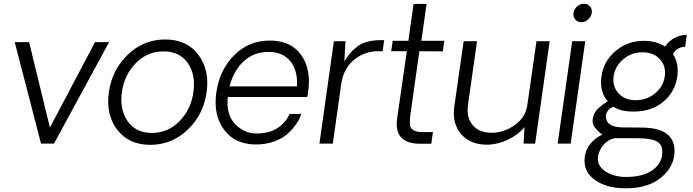

<svg xmlns="http://www.w3.org/2000/svg" viewBox="-20 -771 3722 1031"><path d="M565.9 -544.9 270 0H200.2L59.1 -544.9H136.2L248 -85.9L490.2 -544.9Z M786.6 6.8Q671.4 6.8 609.4 -74.5Q547.4 -155.8 564.5 -275.9Q581.5 -396 666.5 -477.5Q751.5 -559.1 866.7 -559.1Q982.9 -559.1 1044.7 -477.5Q1106.4 -396 1089.6 -275.9Q1072.8 -155.8 987.8 -74.5Q902.8 6.8 786.6 6.8ZM1018.6 -275.9Q1031.7 -370.1 988.3 -432.6Q944.8 -495.1 857.4 -495.1Q771.5 -495.1 709.5 -432.1Q647.5 -369.1 634.5 -276.1Q621.6 -183.1 665.5 -120.1Q709.5 -57.1 795.7 -57.1Q881.8 -57.1 943.6 -120.1Q1005.4 -183.1 1018.6 -275.9Z M1634.8 -277.8Q1632.8 -258.8 1629.4 -250H1203.6Q1192.4 -159.2 1240.5 -107.2Q1288.6 -55.2 1354.5 -54.2Q1423.3 -53.2 1469 -82.5Q1514.6 -111.8 1534.7 -159.2H1597.7Q1590.8 -135.3 1573.7 -109.1Q1556.6 -83 1528.1 -55.9Q1499.5 -28.8 1454.1 -12Q1408.7 4.9 1353.5 4.9Q1239.7 3.9 1182.1 -75.9Q1124.5 -155.8 1141.6 -273.9Q1158.7 -395 1237.1 -474.1Q1315.4 -553.2 1429.7 -553.2Q1541.5 -553.2 1596.7 -476.6Q1651.9 -399.9 1634.8 -277.8ZM1421.4 -492.2Q1342.3 -492.2 1288.3 -441.7Q1234.4 -391.1 1212.4 -307.1H1574.7Q1579.6 -391.1 1539.6 -441.7Q1499.5 -492.2 1421.4 -492.2Z M2043 -555.2 2034.2 -495.1Q1951.2 -502.9 1887.7 -455.1Q1824.2 -407.2 1812 -317.9L1767.1 0H1695.3L1772.9 -549.8H1835L1829.1 -440.9Q1844.2 -465.8 1858.6 -483.4Q1873 -501 1897.7 -520.5Q1922.4 -540 1959.2 -548.6Q1996.1 -557.1 2043 -555.2Z M2237.8 1Q2092.8 1 2112.8 -136.2L2164.6 -496.1H2080.6L2088.9 -551.8H2172.9L2200.7 -750H2270.5L2242.7 -551.8H2365.7L2357.9 -495.1L2231.9 -496.1L2182.6 -146Q2180.7 -123 2180.7 -104.5Q2180.7 -85.9 2196.8 -74Q2212.9 -62 2246.6 -62H2304.7L2295.9 1Z M2931.6 -549.8 2853.5 0H2791.5L2796.4 -87.9Q2761.2 -45.9 2705.3 -20Q2649.4 5.9 2594.7 5.9Q2504.9 5.9 2455.8 -51.5Q2406.7 -108.9 2419.4 -198.2L2469.7 -549.8H2541.5L2492.7 -206.1Q2483.9 -140.1 2518.3 -99.1Q2552.7 -58.1 2618.7 -58.1Q2687.5 -58.1 2745.1 -100.1Q2802.7 -142.1 2811.5 -206.1L2860.8 -549.8Z M3059.6 -702.1Q3062.5 -722.2 3079.1 -736.6Q3095.7 -751 3115.5 -751Q3135.3 -751 3147.9 -736.6Q3160.6 -722.2 3157.7 -702.1Q3154.8 -681.2 3138.2 -666.5Q3121.6 -651.9 3101.6 -651.9Q3081.5 -651.9 3069.1 -666.5Q3056.6 -681.2 3059.6 -702.1ZM3052.7 -549.8H3122.6L3044.4 0H2974.6Z M3339.8 240.2Q3235.8 240.2 3172.9 194.1Q3109.9 147.9 3120.1 70.8Q3125 32.7 3149.9 1.5Q3174.8 -29.8 3213.9 -47.9Q3211.9 -49.8 3201.4 -58.3Q3190.9 -66.9 3186 -72.5Q3181.2 -78.1 3173.6 -87.6Q3166 -97.2 3163.6 -108.6Q3161.1 -120.1 3163.1 -132.8Q3167 -162.6 3187 -183.3Q3207 -204.1 3243.2 -227.1Q3198.2 -277.8 3210 -361.8Q3221.2 -442.9 3285.6 -497.3Q3350.1 -551.8 3438 -551.8Q3501 -551.8 3552.2 -521Q3568.4 -548.8 3600.6 -566.4Q3632.8 -584 3668 -584L3659.2 -520Q3638.2 -520 3619.6 -509Q3601.1 -498 3594.2 -480Q3626.5 -428.2 3617.2 -361.8Q3605 -276.9 3541.5 -224.4Q3478 -171.9 3383.8 -171.9Q3308.6 -171.9 3274.9 -198.2Q3253.9 -190.4 3242.4 -173.8Q3231 -157.2 3233.9 -139.2Q3239.7 -88.4 3320.8 -86.9L3430.2 -85.9Q3599.1 -84 3602.1 36.1Q3604 118.2 3533.9 179.2Q3463.9 240.2 3339.8 240.2ZM3549.8 -361.8Q3557.6 -416 3523.4 -453.1Q3489.3 -490.2 3429.2 -490.2Q3371.1 -490.2 3327.1 -453.1Q3283.2 -416 3275.1 -362.1Q3267.1 -308.1 3301 -270.5Q3335 -232.9 3393.1 -232.9Q3453.1 -232.9 3497.6 -269.8Q3542 -306.6 3549.8 -361.8ZM3536.1 37.1Q3534.2 1 3502.2 -13.9Q3470.2 -28.8 3400.9 -28.8H3279.8Q3242.7 -20 3219.7 7.6Q3196.8 35.2 3190.9 69.8Q3185.1 118.7 3230.5 148.9Q3275.9 179.2 3341.8 179.2Q3437 179.2 3488.5 139.2Q3540 99.1 3536.1 37.1Z"/></svg>

Font: Oakes Grotesk
Style: Light Italic
Weight: 300
Designer: Samuel Oakes
Foundry: Samuel Oakes
Version: Version 1.0 | wf-rip DC20170320